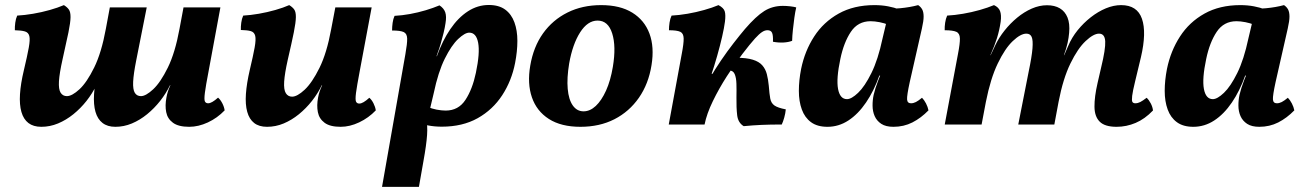

<svg xmlns="http://www.w3.org/2000/svg" viewBox="-20 -487 5108 751"><path d="M141.6 9Q110.7 9 91.3 -5.7Q72 -20.5 63.8 -49Q55.6 -77.5 58.2 -118.7Q60.8 -159.9 73.4 -212.5Q86.8 -268.8 92.5 -300.5Q98.3 -332.2 94.7 -346.1Q91.2 -360.1 77.4 -364.1Q63.6 -368.2 38.1 -368.7Q37.6 -382.4 39.7 -398.1Q41.7 -413.8 47.3 -426Q75.9 -427.5 109.4 -433.2Q143 -438.9 174.7 -447.9Q206.5 -456.9 229.9 -467Q243 -459 249.5 -449.4Q256.1 -439.9 255.9 -419.7Q255.7 -399.6 247.8 -360.7Q239.9 -321.8 224.6 -254.6Q212.6 -200.9 210.6 -169.3Q208.7 -137.6 217.2 -124.3Q225.7 -111 241.6 -111Q261.7 -111 290.8 -137.8Q319.8 -164.7 348.4 -222.9Q377 -281 394 -374.1L409.6 -458H553.9L512.8 -250.7Q502.3 -198 500.8 -167.4Q499.4 -136.7 507.4 -123.8Q515.4 -111 531.4 -111Q550.4 -111 579.2 -137.8Q608 -164.7 636.6 -222.9Q665.1 -281 682.1 -374.1L697.8 -458H842.1L795.7 -207.4Q784.8 -151 781.4 -124.2Q778 -97.4 781.5 -90.2Q785 -83 794.4 -83Q808.2 -83 832.9 -105.1Q842 -97.5 849.4 -83.3Q856.8 -69 858.7 -55.3Q830 -25.3 793 -8.1Q756 9 720.1 9Q678.1 9 656.6 -6.8Q635.1 -22.6 630.1 -48.4Q625 -74.2 631 -105.6Q633 -117.1 636.7 -129.1Q640.5 -141.1 646.5 -153.6H645Q629.3 -121.3 606.4 -92.2Q583.5 -63.2 555.4 -40.2Q527.3 -17.3 495.9 -4.1Q464.5 9 431.3 9Q400.4 9 381.1 -6Q361.7 -20.9 353.5 -49.4Q345.3 -77.9 347.9 -119.2Q350.5 -160.4 363.1 -212.9L356.8 -153.6Q341.2 -121.3 318.3 -92.2Q295.4 -63.2 267 -40.2Q238.6 -17.3 206.9 -4.1Q175.3 9 141.6 9Z M1024.5 9Q993.1 9 974 -6Q954.9 -21 947 -49.7Q939 -78.5 941.9 -119.7Q944.8 -161 956.9 -213Q970.3 -269.3 976 -301Q981.7 -332.7 978.2 -346.9Q974.7 -361.2 961.2 -365.2Q947.6 -369.2 922.1 -369.7Q921.6 -382.9 923.7 -398.4Q925.7 -413.8 931.3 -426Q959.4 -427.5 992.4 -433.2Q1025.4 -438.9 1056.9 -447.9Q1088.4 -456.9 1111.3 -467Q1124.4 -459 1130.9 -449.7Q1137.5 -440.4 1137.3 -420Q1137.1 -399.6 1129.2 -360.2Q1121.3 -320.8 1105.5 -253Q1093.5 -199.3 1091.5 -167.7Q1089.5 -136.1 1098 -122.5Q1106.5 -108.9 1122.5 -108.9Q1142.5 -108.9 1171.6 -136Q1200.7 -163.2 1229.5 -221.3Q1258.3 -279.5 1275.3 -372.5L1291.6 -458H1433.7L1386.8 -207.4Q1376 -150.4 1372.5 -123.7Q1369.1 -96.9 1372.6 -89.4Q1376.1 -81.9 1385.5 -81.9Q1399.9 -81.9 1424.6 -104.6Q1433.7 -97 1440.8 -83Q1447.9 -69 1449.9 -55.3Q1421.7 -25.8 1384.9 -8.4Q1348.2 9 1312.3 9Q1270.8 9 1249.6 -6.8Q1228.3 -22.6 1223.3 -48.4Q1218.2 -74.2 1224.2 -105.6Q1226.2 -117.1 1230.2 -129.1Q1234.2 -141.1 1240.2 -153.6H1238.7Q1223.1 -121.3 1200.2 -92.2Q1177.3 -63.2 1149.2 -40.2Q1121 -17.3 1089.6 -4.1Q1058.2 9 1024.5 9Z M1474.3 244 1565.7 -275.4Q1573.1 -316.7 1572.6 -336.2Q1572.1 -355.6 1558.9 -361.7Q1545.6 -367.7 1513.6 -367.7Q1513.6 -382.4 1515.7 -397.6Q1517.7 -412.8 1523.3 -425Q1552.4 -426.5 1583.8 -432.2Q1615.3 -438 1645.2 -446.9Q1675.1 -455.9 1699 -466Q1716.1 -454.8 1721.6 -438.8Q1727.1 -422.7 1722.6 -396.3Q1720.2 -379.4 1715.1 -358.3Q1710.1 -337.3 1703.9 -316.2Q1697.6 -295.1 1691.2 -278.2L1680.2 -245L1646.5 -23.4Q1653.1 2.6 1650.5 41Q1647.9 79.4 1636.3 143.2L1618.6 244ZM1611.7 -8.1 1655.3 -68.4Q1668.2 -62 1687.7 -58.2Q1707.3 -54.5 1723.1 -54.5Q1773.1 -54.5 1800.5 -96.3Q1827.9 -138 1841.4 -202.1Q1857.8 -279.8 1850.3 -319.6Q1842.9 -359.3 1815.5 -359.3Q1798.5 -359.3 1772.2 -334.6Q1745.9 -309.9 1719.9 -257.7Q1693.9 -205.5 1676.5 -122.5L1657.5 -42.5L1619.9 -49.5L1668.6 -267.2H1688.9Q1710.5 -327.6 1741.2 -372.8Q1771.9 -417.9 1810.1 -442.7Q1848.3 -467.5 1891.9 -467.5Q1931.5 -467.5 1956 -449.5Q1980.5 -431.5 1992.1 -399.7Q2003.7 -368 2003.7 -327.2Q2003.7 -286.4 1994.8 -240.8Q1981.3 -171.1 1944.4 -114.5Q1907.5 -57.9 1848.4 -24.7Q1789.2 8.5 1708 8.5Q1680 8.5 1654.8 3.7Q1629.5 -1 1611.7 -8.1Z M2250.5 9Q2174.9 9 2126.9 -21.7Q2079 -52.4 2060.5 -106.4Q2042 -160.4 2054 -230Q2066.4 -303.6 2104 -356.4Q2141.7 -409.1 2199.7 -438Q2257.8 -467 2331.4 -467Q2405.5 -467 2453.2 -437.5Q2500.9 -408 2520.4 -355.5Q2539.9 -302.9 2528.4 -232.3Q2516.9 -159.2 2479.1 -104.7Q2441.2 -50.3 2383.2 -20.6Q2325.1 9 2250.5 9ZM2262.5 -51.5Q2287.8 -51.5 2310.4 -72.6Q2332.9 -93.7 2350.6 -132.8Q2368.2 -171.9 2377.2 -225.9Q2390.5 -305.8 2374.6 -356.1Q2358.7 -406.5 2317.4 -406.5Q2278.6 -406.5 2249.1 -360.4Q2219.7 -314.3 2206.3 -239Q2196.8 -181.5 2200.6 -139.4Q2204.3 -97.3 2220.5 -74.4Q2236.7 -51.5 2262.5 -51.5Z M2595.8 0 2646.6 -275.9Q2654.6 -317.1 2654.1 -336.8Q2653.6 -356.6 2640.9 -362.6Q2628.1 -368.7 2596.6 -368.7Q2596.6 -383.3 2598.9 -398.8Q2601.3 -414.3 2606.8 -426Q2635.9 -427.5 2669.2 -433.2Q2702.5 -438.9 2734.4 -447.9Q2766.4 -456.9 2790.3 -467Q2810.5 -456.4 2814.7 -442.8Q2819 -429.2 2815.6 -402Q2812.6 -378.7 2804.6 -343.6Q2796.6 -308.6 2785.2 -268.6Q2773.9 -228.7 2760.8 -189.9Q2747.6 -151.1 2733.4 -119.8L2724.9 -116.2Q2736 -145.3 2756 -180.1Q2776 -215 2800.3 -250.7Q2824.6 -286.4 2849.4 -318.3Q2874.2 -350.2 2893.9 -373.5Q2937.1 -423.6 2969.4 -443.8Q3001.6 -464 3042.2 -464Q3055.8 -464 3071.1 -462.3Q3086.3 -460.5 3094.4 -458Q3090.4 -441 3087.1 -417.5Q3083.9 -394.1 3081.4 -370.4Q3078.9 -346.8 3078.4 -327.3Q3063.7 -321.7 3044.2 -320.7Q3024.8 -319.7 3003.4 -323.7Q3004.4 -348.5 2999.9 -358.7Q2995.4 -368.8 2981.8 -368.8Q2971.3 -368.8 2960.3 -361.4Q2949.2 -354 2933.2 -336.5Q2913.7 -315 2883.8 -275.8Q2853.9 -236.7 2823 -188.6Q2792.1 -140.5 2768.3 -91.4Q2744.4 -42.3 2735.9 0ZM2744.4 -182.4V-198.4H2775.9V-182.4ZM2888.9 6.5Q2866.8 -7 2863.4 -36.4Q2860 -65.8 2860.6 -106Q2861.2 -135.3 2860.5 -159.3Q2859.8 -183.2 2853.6 -197.4Q2847.5 -211.6 2831.1 -211.6L2859.4 -261.1Q2900.3 -261.1 2924.8 -253.4Q2949.2 -245.8 2961.7 -231.4Q2974.3 -217 2979.5 -196.9Q2984.7 -176.7 2987.1 -151.2Q2989.5 -119.4 2992.8 -101.5Q2996.1 -83.7 3009.1 -74.5Q3022.1 -65.3 3053.6 -59.2Q3052.1 -43.1 3047.5 -26.9Q3042.9 -10.6 3037.8 0Q2992.9 0 2959 1.5Q2925.2 3 2888.9 6.5Z M3571.3 -467Q3581.5 -460.3 3587.1 -450.2Q3592.6 -440.1 3592.7 -422.7Q3592.8 -405.3 3585.9 -375.2L3538.5 -166.3Q3527 -113.4 3528 -98.2Q3529 -83 3543.4 -83Q3552.8 -83 3562.5 -87.9Q3572.1 -92.8 3586.4 -104.6Q3594.9 -96.1 3602.1 -82.3Q3609.2 -68.5 3611.7 -55.3Q3582.5 -25.3 3548.8 -8.1Q3515.1 9 3474.8 9Q3444.7 9 3427.1 -2.6Q3409.4 -14.3 3401.2 -32.9Q3393.1 -51.6 3393 -73.6Q3392.8 -95.6 3397.3 -116.2Q3400.2 -128.8 3404.6 -142.7Q3409 -156.6 3414.7 -171.3Q3420.4 -186 3426 -199.8L3459.4 -368.5L3420.6 -451.7Q3463.2 -451.3 3501.1 -454.8Q3538.9 -458.3 3571.3 -467ZM3496.7 -450.3 3453.1 -390.1Q3440.2 -396.5 3420.6 -400.2Q3401.1 -404 3385.3 -404Q3335.8 -404 3308.1 -362.5Q3280.4 -321 3267 -256.4Q3250.6 -179.2 3258 -139.2Q3265.5 -99.2 3292.9 -99.2Q3310.4 -99.2 3336.4 -123.9Q3362.4 -148.6 3388.5 -201.3Q3414.5 -254 3431.9 -336L3450.9 -416L3488.5 -409L3439.8 -191.3H3419.5Q3398.4 -131.4 3367.4 -86Q3336.5 -40.6 3298.5 -15.8Q3260.6 9 3216.5 9Q3176.9 9 3152.4 -9Q3127.8 -27 3116.3 -58.8Q3104.7 -90.5 3104.7 -131.5Q3104.7 -172.6 3113.6 -217.7Q3128 -287.9 3164.5 -344.2Q3200.9 -400.6 3260.3 -433.8Q3319.7 -467 3400.4 -467Q3428.9 -467 3453.9 -462.2Q3478.9 -457.4 3496.7 -450.3Z M4347.5 9Q4301.4 9 4281.4 -11.2Q4261.3 -31.3 4261 -69.7Q4260.6 -108.1 4273.1 -162.4L4287.1 -223.2Q4304.7 -295.3 4303 -325.3Q4301.4 -355.4 4278.8 -355.4Q4257.4 -355.4 4226.6 -326.6Q4195.8 -297.9 4167 -238.9Q4138.2 -179.9 4120.7 -89.3L4104 0H3962.9L4003.6 -206.7Q4016 -265.8 4018.5 -297.8Q4021 -329.9 4015.3 -342.6Q4009.6 -355.4 3994.5 -355.4Q3972.1 -355.4 3941.5 -326.4Q3910.9 -297.5 3882.6 -238.5Q3854.2 -179.5 3836.2 -88.2L3819.5 0H3675.3L3727.1 -275.9Q3735.1 -317.1 3734.6 -336.8Q3734.1 -356.6 3720.6 -362.6Q3707.1 -368.7 3675.1 -368.7Q3674.6 -382.4 3676.9 -398.1Q3679.2 -413.8 3684.8 -426Q3713.8 -427.5 3747.1 -433.2Q3780.5 -438.9 3812.2 -447.9Q3843.9 -456.9 3867.9 -467Q3886 -458.9 3891.7 -443.6Q3897.5 -428.4 3894.1 -402Q3889.2 -368.4 3879.7 -338.1Q3870.1 -307.7 3853.9 -271.2H3854.9L3873.6 -311Q3887.2 -339.8 3909.3 -367.6Q3931.4 -395.4 3958.5 -417.8Q3985.6 -440.2 4015.6 -453.4Q4045.7 -466.5 4075.3 -466.5Q4105.2 -466.5 4125.5 -454.5Q4145.8 -442.5 4155.5 -418.5Q4165.2 -394.6 4161.9 -358.8Q4160.5 -340.7 4155.8 -318.9Q4151 -297 4141.5 -271.2H4142.5L4158.5 -307.9Q4172.2 -340.3 4195 -368.6Q4217.9 -396.9 4246.4 -419.3Q4275 -441.7 4305.5 -454.4Q4336.1 -467 4365.1 -467Q4428.2 -467 4446.7 -413.5Q4465.2 -360 4442.8 -263.7L4420.1 -169.2Q4410.6 -130.3 4408.4 -111.9Q4406.2 -93.5 4409.4 -88.2Q4412.7 -83 4420.6 -83Q4430.5 -83 4440.1 -87.9Q4449.7 -92.8 4465.1 -104.6Q4474.1 -96.1 4481.3 -82.3Q4488.4 -68.5 4489.9 -54.9Q4457.9 -21.4 4421.8 -6.2Q4385.8 9 4347.5 9Z M5002.3 -467Q5012.5 -460.3 5018.1 -450.2Q5023.6 -440.1 5023.7 -422.7Q5023.8 -405.3 5016.9 -375.2L4969.5 -166.3Q4958 -113.4 4959 -98.2Q4960 -83 4974.4 -83Q4983.8 -83 4993.5 -87.9Q5003.1 -92.8 5017.4 -104.6Q5025.9 -96.1 5033.1 -82.3Q5040.2 -68.5 5042.7 -55.3Q5013.5 -25.3 4979.8 -8.1Q4946.1 9 4905.8 9Q4875.7 9 4858.1 -2.6Q4840.4 -14.3 4832.2 -32.9Q4824.1 -51.6 4824 -73.6Q4823.8 -95.6 4828.3 -116.2Q4831.2 -128.8 4835.6 -142.7Q4840 -156.6 4845.7 -171.3Q4851.4 -186 4857 -199.8L4890.4 -368.5L4851.6 -451.7Q4894.2 -451.3 4932.1 -454.8Q4969.9 -458.3 5002.3 -467ZM4927.7 -450.3 4884.1 -390.1Q4871.2 -396.5 4851.6 -400.2Q4832.1 -404 4816.3 -404Q4766.8 -404 4739.1 -362.5Q4711.4 -321 4698 -256.4Q4681.6 -179.2 4689 -139.2Q4696.5 -99.2 4723.9 -99.2Q4741.4 -99.2 4767.4 -123.9Q4793.4 -148.6 4819.5 -201.3Q4845.5 -254 4862.9 -336L4881.9 -416L4919.5 -409L4870.8 -191.3H4850.5Q4829.4 -131.4 4798.4 -86Q4767.5 -40.6 4729.5 -15.8Q4691.6 9 4647.5 9Q4607.9 9 4583.4 -9Q4558.8 -27 4547.3 -58.8Q4535.7 -90.5 4535.7 -131.5Q4535.7 -172.6 4544.6 -217.7Q4559 -287.9 4595.5 -344.2Q4631.9 -400.6 4691.3 -433.8Q4750.7 -467 4831.4 -467Q4859.9 -467 4884.9 -462.2Q4909.9 -457.4 4927.7 -450.3Z"/></svg>

Font: Vollkorn
Style: Italic
Weight: 400
Italic angle: -11°
Designer: Friedrich Althausen
Foundry: Friedrich Althausen
Version: Version 5.001